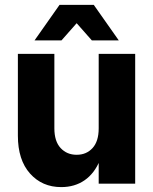

<svg xmlns="http://www.w3.org/2000/svg" viewBox="-20 -750 625 784"><path d="M230 14Q152 14 102.5 -41.5Q53 -97 53 -196V-530H202V-226Q202 -173 227.5 -145.5Q253 -118 293 -118Q333 -118 358 -145.5Q383 -173 383 -226H410Q410 -150 388 -96Q366 -42 325.5 -14Q285 14 230 14ZM383 0V-530H532V0ZM355 -585 227 -730H363L465 -585ZM121 -585 223 -730H359L231 -585Z"/></svg>

Font: Radio Canada Big
Style: Bold
Weight: 700
Designer: Étienne Aubert Bonn
Foundry: Coppers and Brasses
Version: Version 1.001